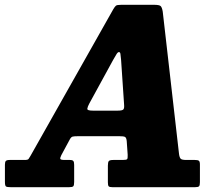

<svg xmlns="http://www.w3.org/2000/svg" viewBox="-74 -780 919 800"><path d="M-53.5 -22.5V-93.5Q-53.5 -105 -49.8 -109.2Q-46 -113.5 -33.5 -113.5H29Q42.5 -113.5 45.2 -118Q48 -122.5 53 -130.5L398 -741.5Q404.5 -752.5 409 -756.2Q413.5 -760 431.5 -760H567Q589.5 -760 595.2 -754.8Q601 -749.5 604 -732L672 -138Q674 -123.5 679 -118.5Q684 -113.5 702.5 -113.5H737.5Q749.5 -113.5 754.2 -110.5Q759 -107.5 759 -94.5V-21Q759 -7.5 755.2 -3.8Q751.5 0 738 0H395Q382 0 378.8 -3.8Q375.5 -7.5 375.5 -20.5V-89.5Q375.5 -104.5 379.5 -109Q383.5 -113.5 398.5 -113.5H437.5Q453.5 -113.5 456 -117.2Q458.5 -121 458 -135L454 -192.5Q452.5 -207 446.2 -209.8Q440 -212.5 422.5 -212.5H252Q235 -212.5 228.5 -210.8Q222 -209 216.5 -198.5L181.5 -133.5Q175.5 -121.5 177.5 -117.5Q179.5 -113.5 196.5 -113.5H217Q228 -113.5 231.5 -109.2Q235 -105 235 -93V-22Q235 -7.5 231.2 -3.8Q227.5 0 213 0H-28.5Q-45 0 -49.2 -3.2Q-53.5 -6.5 -53.5 -22.5ZM397.5 -530.5 298 -348.5Q291 -335.5 289.8 -327.2Q288.5 -319 313 -319H416.5Q436 -319 440.2 -324.2Q444.5 -329.5 443 -345L430.5 -531Q428.5 -546.5 427.8 -554.8Q427 -563 421.5 -563Q416.5 -563 410.8 -553.2Q405 -543.5 397.5 -530.5Z"/></svg>

Font: Besley* Narrow Heavy
Style: Italic
Weight: 800
Width: 4
Italic angle: -13°
Designer: Owen Earl
Foundry: indestructible type*
Version: Version 3.000; ttfautohint (v1.8.3)